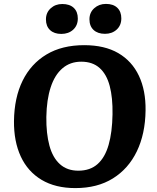

<svg xmlns="http://www.w3.org/2000/svg" viewBox="-20 -947 802 982"><path d="M51.5 -328Q53 -447.5 95.7 -534.3Q138.5 -621 218 -668.5Q297.5 -716 410.5 -716Q515 -716 585 -675.3Q655 -634.5 690.5 -559.3Q726 -484 724.5 -382Q723 -262.5 680 -173.2Q637 -84 557.5 -34.5Q478 15 365.5 15Q263.5 15 192.7 -27.2Q122 -69.5 86.2 -146.7Q50.5 -224 51.5 -328ZM217 -349Q216 -264 232.8 -202.3Q249.5 -140.5 286.5 -107.3Q323.5 -74 380.5 -74Q441 -74 479 -107.8Q517 -141.5 535.5 -206Q554 -270.5 555.5 -362.5Q557 -447 541.2 -507Q525.5 -567 489.5 -599.2Q453.5 -631.5 395.5 -631.5Q339 -631.5 299.5 -597.7Q260 -564 239.3 -500.7Q218.5 -437.5 217 -349ZM215 -847.8Q215 -882.5 239.2 -904.5Q263.3 -926.5 298.6 -926.5Q336.5 -926.5 357.3 -906.8Q378 -887 378 -852.6Q378 -817 354.3 -795.2Q330.5 -773.5 293.5 -773.5Q257 -773.5 236 -793.2Q215 -813 215 -847.8ZM437.5 -848.3Q437.5 -883 462 -905Q486.5 -927 522 -927Q559.3 -927 579.9 -907.3Q600.5 -887.5 600.5 -853.1Q600.5 -817.5 576.8 -795.7Q553 -774 517 -774Q479.9 -774 458.7 -793.7Q437.5 -813.5 437.5 -848.3Z"/></svg>

Font: Literata
Style: Italic
Weight: 400
Italic angle: -2°
Designer: Latin by Veronika Burian and Jose Scaglione. Greek by Irene Vlachou. Cyrillic by Vera Evstafieva
Foundry: TypeTogether
Version: Version 3.103;gftools[0.9.29]